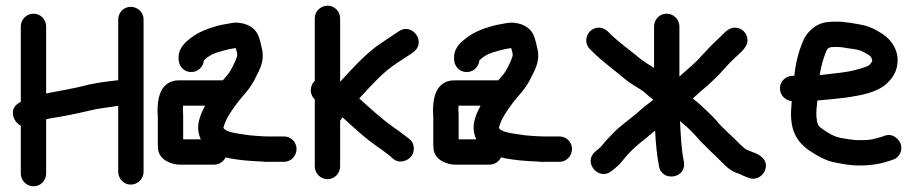

<svg xmlns="http://www.w3.org/2000/svg" viewBox="-20 -573 3209 674"><path d="M395 -505V-291.5C356.6 -287 313.2 -282.3 272.7 -271.2C235.2 -261.8 187.1 -253.9 142 -244.9V-480C142 -503 124 -525 98 -525C73.2 -525 53 -504.8 53 -480V-215.7C50.6 -214.1 48.4 -212.7 46.6 -211.7C8.4 -189.9 27.9 -142.9 53 -131.9V36C53 60.8 73.2 81 98 81C124 81 142 59 142 36V-154.3C145.1 -155 150.5 -156.2 156.3 -157.4C194.9 -163.1 254.8 -175.2 294.1 -184.7C326.4 -193.1 356.9 -195.2 395 -201.5V30C395 53 413 75 439 75C463.8 75 484 54.8 484 30V-505C484 -531 462 -549 439 -549C414.7 -549 395 -529.3 395 -505Z M534 -163V-68C534 -61.1 534.4 -54.4 535.2 -47.9C539.8 -11 582.6 5 611 5H732C749 5 764.6 -5.7 772 -20.6C789.6 -15.5 829.9 -10.4 848.2 -9.1L876.2 -7.1C884.4 -6.4 892.5 -6.1 900 -6C907.5 -4.9 914.7 -4.2 925.3 -5H977C1003 -5 1021 -27 1021 -50C1021 -74.3 1001.3 -94 977 -94H922C911.1 -94 901.2 -94.6 881.8 -95.9L856.8 -97.9C806.6 -105.5 773.7 -108.2 764.2 -124.4C772.7 -156.9 791.7 -182.9 812.1 -210.7C831.6 -237.1 859.8 -261 879.6 -305.4C889.9 -325.8 908.8 -358.2 900.4 -397.3C897.4 -411.1 893.3 -433.9 885.9 -450C871.6 -483.9 825.9 -499.4 788.7 -491.4C774.9 -488.4 762.4 -487.5 742.3 -482.1C709.8 -472.8 677.5 -461 650.7 -440.3C637.3 -429.9 607 -408.6 607 -372V-365C607 -342 625 -320 651 -320C674.6 -320 693.5 -337.6 695.8 -361.2C708.8 -373.2 721.8 -382.4 740.4 -388.1L765.5 -395.8C771.9 -397.3 780 -399.2 785.9 -400.5C794.7 -402.1 802.8 -404 807.7 -404.2C812 -384.6 814.4 -383.7 811.9 -374.7C807.4 -358.7 790.2 -324.8 781.4 -313.5C775 -305.6 770.2 -300.7 762.2 -291H616C607.8 -291 599.1 -291 591.8 -289.4C537.9 -277.9 533 -218.6 533 -182C533 -176.1 534 -172.9 534 -163ZM685 -84H623V-163C623 -171.8 622.8 -178.3 622 -186.3C622 -189.3 622.2 -196.5 622.8 -202H700C683.4 -170.9 663.6 -128.6 685 -84Z M1182.2 -161.4C1207.8 -138 1224.8 -122.3 1255.2 -96.1C1284.9 -70.4 1320.1 -48.6 1345 -28.8L1359.6 -16.1C1382.3 3.5 1413 -8.6 1425 -26C1436.1 -42.1 1437.1 -70.2 1416 -86L1400.4 -97.7C1389.9 -106.2 1374.6 -117.4 1358.3 -128.5C1317.9 -157.1 1277.9 -194.5 1241.1 -227.4C1276.4 -266.2 1318 -311.5 1353.9 -337.9C1375.2 -353.9 1396.3 -366.2 1419.3 -381.5L1430.6 -389.7C1478.9 -424.2 1427.5 -494.7 1381.1 -463.8L1369.1 -455.8C1347.5 -441.4 1325.7 -427.6 1301.2 -410.1C1256 -375.7 1214.3 -330 1174 -285.9V-509C1174 -533.3 1154.3 -553 1130 -553C1107 -553 1085 -535 1085 -509V-289.4C1069.1 -274.1 1063.6 -244.6 1085 -224.1V11C1085 35.8 1105.2 56 1130 56C1156 56 1174 34 1174 11V-149C1175.7 -150.8 1180.4 -158.1 1182.2 -161.4Z M1501 -163V-68C1501 -61.1 1501.4 -54.4 1502.2 -47.9C1506.8 -11 1549.6 5 1578 5H1699C1716 5 1731.6 -5.7 1739 -20.6C1756.6 -15.5 1796.9 -10.4 1815.2 -9.1L1843.2 -7.1C1851.4 -6.4 1859.5 -6.1 1867 -6C1874.5 -4.9 1881.7 -4.2 1892.3 -5H1944C1970 -5 1988 -27 1988 -50C1988 -74.3 1968.3 -94 1944 -94H1889C1878.1 -94 1868.2 -94.6 1848.8 -95.9L1823.8 -97.9C1773.6 -105.5 1740.7 -108.2 1731.2 -124.4C1739.7 -156.9 1758.7 -182.9 1779.1 -210.7C1798.6 -237.1 1826.8 -261 1846.6 -305.4C1856.9 -325.8 1875.8 -358.2 1867.4 -397.3C1864.4 -411.1 1860.3 -433.9 1852.9 -450C1838.6 -483.9 1792.9 -499.4 1755.7 -491.4C1741.9 -488.4 1729.4 -487.5 1709.3 -482.1C1676.8 -472.8 1644.5 -461 1617.7 -440.3C1604.3 -429.9 1574 -408.6 1574 -372V-365C1574 -342 1592 -320 1618 -320C1641.6 -320 1660.5 -337.6 1662.8 -361.2C1675.8 -373.2 1688.8 -382.4 1707.4 -388.1L1732.5 -395.8C1738.9 -397.3 1747 -399.2 1752.9 -400.5C1761.7 -402.1 1769.8 -404 1774.7 -404.2C1779 -384.6 1781.4 -383.7 1778.9 -374.7C1774.4 -358.7 1757.2 -324.8 1748.4 -313.5C1742 -305.6 1737.2 -300.7 1729.2 -291H1583C1574.8 -291 1566.1 -291 1558.8 -289.4C1504.9 -277.9 1500 -218.6 1500 -182C1500 -176.1 1501 -172.9 1501 -163ZM1652 -84H1590V-163C1590 -171.8 1589.8 -178.3 1589 -186.3C1589 -189.3 1589.2 -196.5 1589.8 -202H1667C1650.4 -170.9 1630.6 -128.6 1652 -84Z M2276 -480V-334.3C2262 -343.4 2242.2 -355.7 2231.6 -363.6C2195.8 -393.8 2152.2 -424.2 2121.7 -454.7L2114.5 -461.9C2107.2 -469.8 2094.5 -476 2082.5 -476C2057.9 -476 2038 -456.1 2038 -431.5C2038 -420.2 2041.6 -409.3 2052.1 -399.5L2059.3 -392.3C2096.1 -355.5 2139 -325.5 2175.7 -294C2193.6 -278.7 2223.5 -263.5 2239.3 -251.5C2249.7 -242.7 2260 -233.1 2273.6 -222.7C2261.5 -213.1 2246 -202.5 2230.2 -188.5C2210.8 -170.4 2187 -153 2163.4 -133.6C2139.7 -115 2130.7 -103.1 2114.3 -86.7C2098.5 -70.8 2093.7 -60.1 2081.4 -50.5L2070.1 -41.3C2024.3 -3.1 2082.8 64.1 2126.8 27.4L2136.8 19.4C2146.4 11.4 2155.2 3.8 2162.5 -5.4C2181.5 -29.2 2195.8 -44.6 2218.8 -64.6C2239 -80.1 2259.6 -97.9 2279.7 -114.7C2281.8 -72.7 2285.6 -28.7 2293.3 10.1C2302.6 67.7 2393.3 53.8 2380.3 -7.1C2371.5 -50.8 2369.7 -99.5 2367.1 -148.7C2374.2 -141 2379.9 -137.1 2390.6 -128.1C2403.3 -116.6 2404.9 -113.8 2419.9 -98.8C2431.9 -85.4 2439.8 -75.5 2456.7 -59.9L2478.3 -38.3C2485.2 -31.4 2492.2 -25.4 2497.3 -20.3L2513.3 -4.3C2526.1 8.5 2543.7 28.1 2573.4 36.6C2585.3 42.4 2597.5 47.4 2608.2 51.4C2636.5 62 2658.5 42.5 2665.2 25.8C2680.5 -12.5 2642.6 -31 2632.3 -35C2620.3 -39.8 2602.9 -46.4 2598.4 -48.6C2588.3 -57 2583.1 -61.3 2576.7 -67.7L2560.7 -83.7C2554.9 -89.5 2549.3 -94.8 2540.3 -103.1C2534.3 -108.9 2507.7 -134 2504 -139C2494.5 -151.7 2476.4 -169 2468.7 -176.7C2449.7 -195.6 2430.8 -212.5 2412.1 -227.3C2428 -242.4 2446.4 -258.7 2463.6 -272.5C2464 -272.8 2464.7 -273.4 2465.2 -273.9L2483.9 -291.6C2497 -303.5 2521.7 -329.8 2530.2 -340C2542.5 -354.8 2566.5 -375.1 2583.7 -392.3C2594.4 -403.1 2604 -416.6 2604 -431.5C2604 -455.4 2585 -476 2560 -476C2534.8 -476 2519.7 -453.4 2504.2 -439.5C2480.1 -417.6 2465 -401 2443.3 -377.6C2420 -350.5 2392.6 -329.8 2365 -304.2V-480C2365 -504.8 2344.8 -525 2320 -525C2293.9 -525 2276 -503 2276 -480Z M2857.6 -309.4C2862.2 -341 2870.3 -367.8 2880.3 -393C2886.2 -408.6 2895.9 -408 2917 -408C2924.2 -408 2932.6 -408.1 2951.8 -404.3C2985.1 -399.4 2995.2 -399.1 3010.1 -391C3033.9 -378.2 3040.6 -375.4 3041.9 -357.5C3033.1 -346.1 3033.2 -344 3023.7 -340.2C3001.2 -331.2 2964.7 -321.4 2931.4 -317.9C2908.4 -315.6 2882.2 -311.5 2857.6 -309.4ZM2759.3 -218.2C2758.9 -213.2 2758.4 -207.3 2758.1 -199.8C2751 -122.7 2772 -74.6 2829.7 -38.8C2856.8 -21.5 2880.3 -9.7 2902.5 -4.6C2930.1 1.4 2961.5 8 2996 8C3037.5 8 3071.8 2.1 3103.2 -8.4L3113.5 -12.1C3138.8 -19.4 3148.4 -46.5 3142.3 -66.2C3136.5 -84.8 3113.6 -106.7 3085.5 -96.5L3075.4 -92.8C3068.4 -90.9 3060.6 -88.8 3050.1 -86C3035.2 -81.5 3019.4 -81 2995 -81C2985.1 -81 2974.6 -81.9 2962.8 -83.7C2921.2 -89.9 2911.7 -91.3 2877.6 -112.9C2849.6 -131.7 2850.2 -132.1 2845.9 -163.4C2845 -179.4 2846.9 -200.8 2849.3 -220.2C2909.2 -225.6 2974.1 -230.6 3027.9 -246C3047.4 -251.5 3074 -262.4 3092.8 -279.5C3106.6 -292.1 3127.1 -316 3129.8 -347.1C3137.2 -395.3 3107.8 -433.8 3080.9 -451.8C3063.3 -463.5 3039.7 -478.1 3011.2 -484.5C2992.6 -488.2 2942.7 -498.3 2914.3 -497C2905.5 -497 2896.1 -496.7 2888.1 -495.9C2844.8 -492.6 2811.6 -461.5 2797.8 -426.3C2784.1 -392.9 2773.2 -353.9 2768.4 -307H2763C2740 -307 2718 -289 2718 -263C2718 -239.4 2735.6 -220.6 2759.3 -218.2Z"/></svg>

Font: Just Breathe
Style: Bd
Weight: 400
Foundry: Cannot Into Space Fonts
Version: Version 0.72